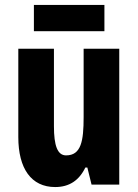

<svg xmlns="http://www.w3.org/2000/svg" viewBox="-20 -746 558 776"><path d="M402 -726H117V-620H402ZM462 -549H318V-273C318 -176 308 -118 247 -118C212 -118 198 -158 198 -236V-549H54V-192C54 -65 106 10 203 10C260 10 300 -17 325 -69H333L350 0H462Z"/></svg>

Font: Noto Sans Sinhala UI ExtraCondensed ExtraBold
Style: Regular
Weight: 800
Width: 2
Designer: Jelle Bosma - Monotype Design Team
Foundry: Monotype Imaging Inc.
Version: Version 2.006